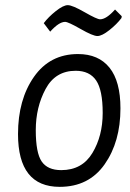

<svg xmlns="http://www.w3.org/2000/svg" viewBox="-20 -720 506 746"><path d="M274 -445Q195 -445 157 -374Q119 -303 119 -214.5Q119 -126 142 -92.5Q165 -59 218 -59Q299 -59 339 -125.5Q379 -192 379 -281Q379 -370 353.5 -407.5Q328 -445 274 -445ZM212 6Q50 6 50 -199Q50 -333 112 -421.5Q174 -510 283 -510Q363 -510 405.5 -457Q448 -404 448 -299Q448 -169 386.5 -81.5Q325 6 212 6ZM175 -597 150 -630Q168 -654 197 -677Q226 -700 243.5 -700Q261 -700 309 -672.5Q357 -645 369 -645Q381 -645 395.5 -654.5Q410 -664 427 -683L453 -657L452 -650Q434 -626 405 -603Q376 -580 358.5 -580Q341 -580 293 -607.5Q245 -635 233 -635Q221 -635 206.5 -625.5Q192 -616 175 -597Z"/></svg>

Font: Gudea
Style: Italic
Weight: 400
Version: Version 1.002